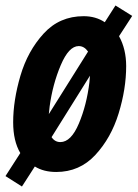

<svg xmlns="http://www.w3.org/2000/svg" viewBox="-27 -617 502 700"><path d="M-7 25 47 -59Q21 -103 21 -171Q21 -251 47.5 -341Q74 -431 132 -494.5Q190 -558 278 -558Q322 -558 355 -536L394 -597L455 -559L407 -485Q433 -438 433 -376Q433 -293 405.5 -203.5Q378 -114 320.5 -52Q263 10 178 10Q132 10 100 -10L53 63ZM294 -429Q280 -449 260 -449Q224 -449 194.5 -379.5Q165 -310 154 -229L151 -201ZM299 -317 301 -341 161 -117Q173 -99 193 -99Q232 -99 260.5 -166.5Q289 -234 299 -317Z"/></svg>

Font: Noto Sans Display Ex Bold Cond
Style: Italic
Weight: 800
Width: 3
Italic angle: -12°
Designer: Monotype Design team
Foundry: Monotype Imaging Inc.
Version: Version 1.000